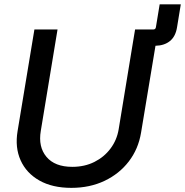

<svg xmlns="http://www.w3.org/2000/svg" viewBox="-20 -865 864 896"><path d="M597.7 -650.9 610.4 -727.5H695.8Q705.6 -727.5 707.5 -737.8L725.1 -844.7H823.7L806.2 -737.8Q799.3 -694.8 773.2 -673.6Q747.1 -652.3 705.6 -651.4L638.2 -245.6Q625.5 -169.4 581.1 -111.6Q536.6 -53.7 467.8 -21Q398.9 11.7 313 11.7Q224.1 11.7 163.6 -22.7Q103 -57.1 76.2 -116.9Q49.3 -176.8 62 -252.9L140.6 -727.5H248.5L170.4 -254.4Q157.7 -179.7 196.8 -133.1Q235.8 -86.4 317.4 -86.4Q375 -86.4 420.7 -109.4Q466.3 -132.3 495.8 -171.9Q525.4 -211.4 533.7 -261.2L597.7 -650.9Z"/></svg>

Font: Inter Display Medium
Style: Italic
Weight: 500
Italic angle: -9.39999°
Designer: Rasmus Andersson
Foundry: rsms
Version: Version 4.000;git-a52131595